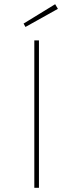

<svg xmlns="http://www.w3.org/2000/svg" viewBox="-20 -892 348 912"><path d="M143 -700H154H165V0H143ZM92 -780 242 -872 255 -850 101 -764Z"/></svg>

Font: Easer Grotesk Variable
Style: Regular
Weight: 400
Designer: Boardeaser, Bonnie Shaver-Troup, Thomas Jockin
Foundry: Lexend
Version: Version 1.001;Glyphs 3.1.2 (3151)